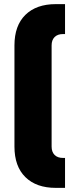

<svg xmlns="http://www.w3.org/2000/svg" viewBox="-20 -770 365 930"><path d="M285 -5H295V140H250Q156 140 103 88Q50 36 50 -60V-550Q50 -646 103 -698Q156 -750 250 -750H295V-605H285Q259 -605 244.5 -590.5Q230 -576 230 -550V-60Q230 -34 244.5 -19.5Q259 -5 285 -5Z"/></svg>

Font: FFF_AZADLIQ Black
Style: Regular
Weight: 900
Designer: bBox Type GmbH
Foundry: bBox Type GmbH
Version: Version 1.001